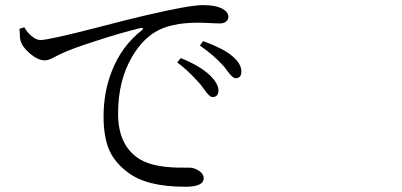

<svg xmlns="http://www.w3.org/2000/svg" viewBox="-20 -710 1540 736"><path d="M690.4 5.9Q542 5.9 470.7 -48.8Q422.9 -84 400.4 -130.9Q377 -182.6 377 -262.7Q377 -358.4 409.2 -438.5Q446.3 -533.2 523.4 -593.8Q529.3 -598.6 527.8 -601.6Q526.4 -604.5 518.6 -602.5Q438.5 -583 346.7 -552.7Q256.8 -524.4 211.9 -502.9Q206.1 -500 194.3 -494.1Q167 -478.5 152.3 -478.5Q126 -478.5 95.7 -503.9Q65.4 -529.3 58.6 -554.7Q55.7 -565.4 55.7 -586.9Q54.7 -595.7 54.7 -599.6L73.2 -605.5Q84 -585.9 101.6 -571.3Q119.1 -556.6 134.8 -556.6Q167 -556.6 352.5 -604.5Q475.6 -636.7 535.2 -650.4Q706.1 -690.4 756.8 -690.4Q801.8 -690.4 826.2 -679.7Q855.5 -666 855.5 -645.5Q855.5 -634.8 846.7 -627.4Q837.9 -620.1 822.3 -620.1Q814.5 -620.1 793.9 -621.1Q759.8 -623 738.3 -623Q632.8 -623 574.2 -586.9Q524.4 -556.6 487.3 -494.1Q432.6 -402.3 432.6 -274.4Q432.6 -151.4 515.6 -99.6Q572.3 -65.4 690.4 -67.4Q701.2 -67.4 705.1 -67.4Q724.6 -67.4 742.2 -55.7Q760.7 -43.9 760.7 -26.4Q760.7 5.9 690.4 5.9ZM793.9 -337.9Q783.2 -337.9 762.7 -367.2Q753.9 -378.9 749 -385.7Q746.1 -388.7 741.2 -394.5Q696.3 -444.3 659.2 -470.7L672.9 -487.3Q744.1 -459 784.2 -421.9Q817.4 -389.6 817.4 -363.3Q817.4 -337.9 793.9 -337.9ZM882.8 -410.2Q872.1 -410.2 852.5 -436.5Q842.8 -450.2 836.9 -457Q797.9 -500 746.1 -535.2L758.8 -552.7Q838.9 -522.5 869.1 -496.1Q905.3 -466.8 905.3 -435.5Q905.3 -410.2 882.8 -410.2Z"/></svg>

Font: Bpmf Zihi Box R
Style: R
Weight: 400
Foundry: But Ko
Version: Version 1.320